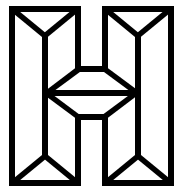

<svg xmlns="http://www.w3.org/2000/svg" viewBox="-20 -620 610 640"><path d="M10 0V-20H250V0ZM23 0 10 -13 122 -105 135 -92ZM10 0V-600H30V0ZM237 0 125 -92 138 -105 250 -13ZM230 0V-228H250V0ZM120 -90V-510H140V-90ZM320 0V-228H340V0ZM240 -220 120 -309 135 -320 253 -232ZM320 0V-20H560V0ZM333 0 320 -13 432 -105 445 -92ZM240 -220V-240H330V-220ZM135 -298 120 -309 240 -400 253 -385ZM547 0 435 -92 448 -105 560 -13ZM122 -495 10 -587 23 -600 135 -508ZM140 -300V-320H426V-300ZM330 -220 317 -234 436 -322 450 -311ZM240 -380V-400H330V-380ZM15 -580V-600H250V-580ZM137 -495 124 -508 236 -600 249 -587ZM230 -390V-600H250V-390ZM435 -300 317 -387 330 -400 450 -311ZM430 -90V-510H450V-90ZM320 -390V-600H340V-390ZM540 0V-600H560V0ZM432 -495 320 -587 333 -600 445 -508ZM447 -495 434 -508 546 -600 559 -587ZM325 -580V-600H560V-580Z"/></svg>

Font: Octagon Variable
Style: Regular
Weight: 400
Designer: Alexander Royter, Emma Schmalisch, Felix Willnauer, Friederike Temme, Greta Wachholz, Jason Tsiakas, Julia Baskal, Julia
Foundry: Type Design @ HAW Hamburg
Version: Version 1.000